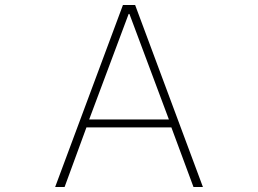

<svg xmlns="http://www.w3.org/2000/svg" viewBox="-20 -753 1040 773"><path d="M240 0H202L475 -733H524L797 0H759L670 -240H328ZM498 -697 339 -272H660L501 -697Z"/></svg>

Font: IBM Plex Sans JP ExtraLight
Style: Regular
Weight: 200
Designer: Mike Abbink; Paul van der Laan; Pieter van Rosmalen; Wujin Sim; Yejin Wi; Jinhee Kim; Boomi Park; Yona Kim; Kichan Ma
Foundry: Sandoll Inc.
Version: Version 1.001